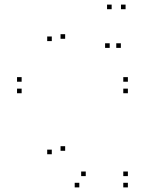

<svg xmlns="http://www.w3.org/2000/svg" viewBox="-20 -804 660 834"><path d="M535.5 10V-10H515.5V10ZM535.5 -39V-59H515.5V-39ZM352.5 -39V-59H332.5V-39ZM263 -149V-169H243V-149ZM263 -635.5V-655.5H243V-635.5ZM205 -625.5V-645.5H185V-625.5ZM205 -134V-154H185V-134ZM324.5 10V-10H304.5V10ZM535.5 -399V-419H515.5V-399ZM535.5 -449V-469H515.5V-449ZM74 -449V-469H54V-449ZM74 -399V-419H54V-399ZM505 -596V-616H485V-596ZM525.5 -764V-784H505.5V-764ZM465 -764V-784H445V-764ZM456.5 -596V-616H436.5V-596Z"/></svg>

Font: Monaspace Krypton Dots Var
Style: Regular
Weight: 400
Designer: Riley Cran and the Lettermatic Team
Version: Version 1.100 (Monaspace Krypton Dots)